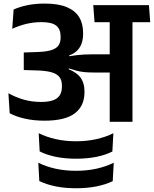

<svg xmlns="http://www.w3.org/2000/svg" viewBox="-20 -666 842 1050"><path d="M801.5 -544.5 794.5 -638H490L497 -544.5ZM580 0H704.5V-578.5H580ZM26 -156 33 -46.5Q70.5 -27 118.8 -16.5Q167 -6 223.5 -6Q336 -6 389 -46.2Q442 -86.5 442 -161.5V-167Q442 -202.5 428.2 -229.2Q414.5 -256 381.2 -275Q348 -294 289.5 -306L288 -350.5Q341.5 -353 373.8 -369.5Q406 -386 420.2 -414Q434.5 -442 434.5 -479.5V-486Q434.5 -536.5 412.8 -572.2Q391 -608 344.8 -627.2Q298.5 -646.5 225.5 -646.5Q173.5 -646.5 130.8 -637.8Q88 -629 54.5 -614L47 -508.5Q84.5 -526 124.5 -535.5Q164.5 -545 207 -545Q264 -545 287.8 -525.5Q311.5 -506 311.5 -466V-460.5Q311.5 -434 299.8 -417.2Q288 -400.5 260.2 -391.8Q232.5 -383 184 -381.5L110 -379V-283L190 -280.5Q236.5 -278.5 264.8 -269.8Q293 -261 305.8 -243.8Q318.5 -226.5 318.5 -199.5V-192Q318.5 -163 306.5 -144.5Q294.5 -126 269.2 -117.2Q244 -108.5 204 -108.5Q154 -108.5 109.8 -121.2Q65.5 -134 26 -156ZM282.5 -360V-296.5L354 -280.5L357 -292Q378.5 -285 397.2 -279.8Q416 -274.5 438.2 -272Q460.5 -269.5 491.5 -269.5H623.5V-369H489.5Q460.5 -369 438.8 -367.8Q417 -366.5 398.2 -364.2Q379.5 -362 358.5 -358.5L357.5 -367ZM396 202Q456.5 202 507.2 191.8Q558 181.5 594.5 162.5L600 62.5Q558 83.5 506.8 95Q455.5 106.5 395.5 106.5Q336 106.5 284.5 94.8Q233 83 191.5 62.5L197 162Q234 181 284.5 191.5Q335 202 396 202ZM396 363.5Q457.5 363.5 508.2 353.2Q559 343 596.5 324.5L602 224Q559.5 245 507.8 256.5Q456 268 395.5 268Q335.5 268 283.5 256.5Q231.5 245 189.5 224L195 324Q232.5 342.5 283.2 353Q334 363.5 396 363.5Z"/></svg>

Font: Anek Devanagari Medium SemiBold
Style: Regular
Weight: 600
Version: Version 1.003